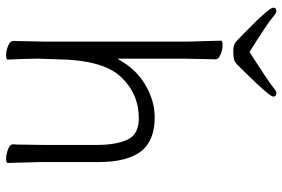

<svg xmlns="http://www.w3.org/2000/svg" viewBox="-168 -750 924 628"><g transform="rotate(90 294.0 -436.0)"><path d="M175 1Q175 6 160.5 6Q146 6 130 -0.5Q114 -7 114 -17L116 -115V-590L113 -697Q113 -702 127.5 -702Q142 -702 158 -695.5Q174 -689 174 -679L172 -580V-358L181 -373Q213 -425 263 -452.5Q313 -480 363 -480Q452 -480 485 -420Q510 -375 510 -297V-105L513 1Q513 6 498.5 6Q484 6 468 -0.5Q452 -7 452 -16V-17Q453 -25 453 -44L454 -115V-293Q454 -353 437 -390.5Q420 -428 367 -428Q286 -428 231 -369Q176 -310 174 -162Q173 -129 172 -105V-89Q172 -59 175 1ZM84 -777Q5 -854 5 -868Q5 -878 17 -878Q23 -878 39 -864Q55 -850 150 -790Q248 -853 263 -865.5Q278 -878 284 -878Q296 -878 296 -868Q296 -856 221 -780Q203 -761 192.5 -751Q182 -741 173 -739Q164 -737 144.5 -737Q125 -737 114 -748Q103 -759 84 -777Z"/></g></svg>

Font: LXGW WenKai TC Light
Style: Regular
Weight: 300
Designer: LXGW / Fontworks Inc.
Foundry: LXGW / Fontworks Inc.
Version: Version 1.330